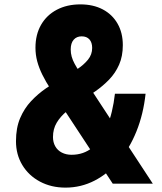

<svg xmlns="http://www.w3.org/2000/svg" viewBox="-20 -839 740 877"><path d="M279 18Q214 18 162.5 -9.5Q111 -37 82 -85Q53 -133 53 -194Q53 -255 72 -299.5Q91 -344 122 -377Q153 -410 190 -435.5Q227 -461 264 -481.5Q301 -502 332 -522.5Q363 -543 382 -566.5Q401 -590 401 -620Q401 -645 388.5 -659Q376 -673 353 -673Q330 -673 316.5 -657.5Q303 -642 303 -613Q303 -596 307.5 -580Q312 -564 321 -547.5Q330 -531 343 -511L678 0H495L213 -429Q189 -466 173.5 -497.5Q158 -529 150 -559Q142 -589 142 -621Q142 -681 167.5 -725.5Q193 -770 239.5 -794.5Q286 -819 347 -819Q406 -819 449.5 -796Q493 -773 517 -731Q541 -689 541 -633Q541 -582 524 -543.5Q507 -505 478.5 -475.5Q450 -446 415.5 -422Q381 -398 347 -376Q313 -354 284.5 -330.5Q256 -307 239 -278.5Q222 -250 222 -213Q222 -189 232.5 -170.5Q243 -152 262.5 -142Q282 -132 307 -132Q362 -132 402.5 -165Q443 -198 469 -261Q495 -324 505 -411H645Q635 -318 603.5 -239.5Q572 -161 523 -103.5Q474 -46 412 -14Q350 18 279 18Z"/></svg>

Font: Martian Mono
Style: Bold
Weight: 700
Designer: Roman Shamin
Foundry: Evil Martians
Version: Version 1.000